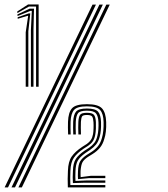

<svg xmlns="http://www.w3.org/2000/svg" viewBox="-71 -820 735 840"><path d="M86.8 -440.5V-791.5H55.8L5 -762.8L4.5 -769.8L51.8 -800.5H98V-440.5ZM64.2 -440.5V-687.8L68.2 -772.5H62.5L5.8 -750L5.2 -756.8L59 -782.2H77.8L75.5 -692.2V-440.5ZM41.5 -440.5V-678.8L52.2 -750.5L49.5 -750.8L6.5 -737.8L6.2 -744.5L55.2 -761.5H61.5L53 -683.2V-440.5ZM-20.8 0 364 -800H379L-5.5 0ZM-50.8 0 333.8 -800H348.8L-36 0ZM9.5 0 394.2 -800H409.2L24.5 0ZM270.2 -36.2Q269.2 -51 270.2 -71Q271.5 -100.8 279.8 -114.5Q288 -128.2 308.2 -142L329 -155.2Q346.2 -166.2 357.6 -180.5Q369 -194.8 375 -216.5Q379.2 -230.5 381 -249Q382.8 -267.5 382.2 -285.8Q381.5 -322.5 367 -338.6Q352.5 -354.8 309.2 -354.8Q266.5 -354.8 252.9 -338.9Q239.2 -323 237.8 -287.2Q237.2 -273.2 237.5 -259.6Q237.8 -246 238.2 -231.8H227Q226.5 -247.5 226.2 -261.6Q226 -275.8 226.5 -287.2Q228 -328 244 -346.1Q260 -364.2 309.2 -364.2Q358.5 -364.2 375.4 -345.6Q392.2 -327 393.5 -285.8Q395 -240.8 385.2 -212Q378.8 -188.8 366 -173.5Q353.2 -158.2 334.5 -146.5L313.2 -133.2Q296.5 -121.8 290.1 -110.6Q283.8 -99.5 281.5 -72.5Q281.2 -66.5 281.4 -58Q281.5 -49.5 281.8 -45L327.5 -51H389.8V-40.8H319.8ZM248 -19Q247 -33.2 247.1 -44.4Q247.2 -55.5 248 -72Q249 -106.8 260.9 -124.8Q272.8 -142.8 298.2 -160.2L319 -173.8Q332.2 -182.8 341.5 -194.8Q350.8 -206.8 355.2 -226Q358.2 -237.2 359.4 -254.4Q360.5 -271.5 359.8 -285.5Q358.5 -312.8 348.6 -324.2Q338.8 -335.8 309.2 -335.8Q278.8 -335.8 270.2 -324.4Q261.8 -313 260.5 -287Q259.8 -275.2 260 -260.8Q260.2 -246.2 260.8 -231.8H249.5Q249 -245.5 248.8 -260.2Q248.5 -275 249.2 -287Q250.5 -318.5 261.9 -331.9Q273.2 -345.2 309.2 -345.2Q346 -345.2 358 -331.4Q370 -317.5 371 -285.5Q372.2 -246.2 365.2 -221.8Q359.5 -200.2 349 -187.5Q338.5 -174.8 324 -164.8L303 -150.8Q278.2 -133.2 269.1 -116.8Q260 -100.2 259.2 -71.5Q258.8 -59.5 258.6 -48.6Q258.5 -37.8 259.2 -28.5L308.5 -30.5H389.8V-20.5H295.5ZM225.8 0Q224.8 -22.8 225.1 -37.5Q225.5 -52.2 226.2 -72.8Q227.5 -113.2 242.6 -135.1Q257.8 -157 288.8 -177.5L309.2 -190.5Q320 -198 326.6 -207.8Q333.2 -217.5 336 -233Q337.8 -242.5 338.2 -257.9Q338.8 -273.2 338 -285.5Q337 -302.2 332.5 -309.6Q328 -317 309.2 -317Q291.5 -317 287.9 -310.4Q284.2 -303.8 283 -287Q282.2 -277 282.6 -261.9Q283 -246.8 283.2 -231.8H272Q271.5 -244 271.2 -260.6Q271 -277.2 271.8 -287Q273 -308 279 -317.2Q285 -326.5 309.2 -326.5Q333.5 -326.5 340.5 -317Q347.5 -307.5 348.5 -285.5Q349 -274 348.5 -257.8Q348 -241.5 345.5 -229.2Q342.2 -212.2 334.6 -201.4Q327 -190.5 314.5 -182.2L294 -169Q267 -150.8 252.6 -130.4Q238.2 -110 237 -72Q236.5 -53 236.2 -40.1Q236 -27.2 236.8 -10.2H389.8V0Z"/></svg>

Font: Big Shoulders Inline Display Medium
Style: Regular
Weight: 500
Designer: Patric King
Foundry: XO Type Co
Version: Version 1.000